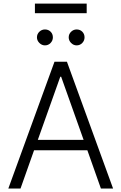

<svg xmlns="http://www.w3.org/2000/svg" viewBox="-20 -1081 696 1101"><path d="M477.1 -1060.5V-1005.4H180.2V-1060.5ZM237.8 -820.8Q219.7 -820.8 205.8 -834.7Q191.9 -848.6 191.9 -866.7Q191.9 -885.7 205.6 -898.9Q219.2 -912.1 237.8 -912.1Q257.3 -912.1 270.3 -899.2Q283.2 -886.2 283.2 -866.7Q283.2 -848.1 270 -834.5Q256.8 -820.8 237.8 -820.8ZM419.4 -820.8Q401.4 -820.8 387.7 -834.7Q374 -848.6 374 -866.7Q374 -885.7 387.7 -898.9Q401.4 -912.1 419.4 -912.1Q439 -912.1 451.9 -899.2Q464.8 -886.2 464.8 -866.7Q464.8 -848.1 451.7 -834.5Q438.5 -820.8 419.4 -820.8ZM97.7 0H27.8L292.5 -727.1H363.8L628.4 0H558.6L481 -219.2H175.3ZM196.8 -278.8H459.5L330.6 -641.1H325.7Z"/></svg>

Font: Interop Light
Style: Regular
Weight: 300
Designer: Rasmus Andersson, Google, Jang Haemin
Foundry: jhaemin
Version: Version 1.007